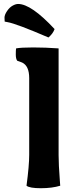

<svg xmlns="http://www.w3.org/2000/svg" viewBox="-20 -947 403 979"><path d="M128.9 -157.2V-548.8Q128.9 -610.4 93.3 -627.9Q88.9 -630.4 79.3 -633.3Q69.8 -636.2 67.9 -637.2Q60.5 -647 60.5 -669.2Q60.5 -691.4 62 -700.2Q86.4 -705.1 149.4 -705.1Q212.4 -705.1 278.8 -700.2V-155.8Q278.8 -108.9 285.2 -25.4L287.1 0Q245.6 12.7 188.2 12.7Q130.9 12.7 115.2 0Q128.9 -103 128.9 -157.2ZM258.3 -798.8Q250.5 -775.9 227.1 -755.9Q63.5 -826.2 19 -834L3.9 -836.9Q2.9 -843.3 2.9 -857.2Q2.9 -871.1 15.6 -890.1Q28.3 -909.2 44.2 -918Q60.1 -926.8 72.3 -926.8Q139.2 -926.8 258.3 -798.8Z"/></svg>

Font: Marko One
Style: Regular
Weight: 400
Designer: Zhenya Spizhovyi
Foundry: Cyreal
Version: Version 1.003